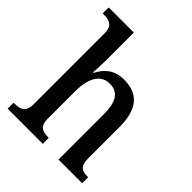

<svg xmlns="http://www.w3.org/2000/svg" viewBox="-209 -890 1020 1020"><g transform="rotate(45 301.5 -380.0)"><path d="M17 0H281V-45H278C237 -45 205 -53 205 -111V-317C205 -411 235 -478 307 -478C374 -478 399 -428 399 -341V0H577V-45H574C532 -45 506 -54 506 -116V-351C506 -488 450 -547 345 -547C276 -547 232 -512 206 -458H201C202 -465 205 -513 205 -551V-760H16V-715H25C61 -715 98 -707 98 -649V-116C98 -54 65 -45 24 -45H17Z"/></g></svg>

Font: Noto Serif Bengali SemiCondensed
Style: Regular
Weight: 400
Width: 4
Designer: Juan Bruce, Universal Thirst, Indian Type Foundry and the Monotype Design Team.
Foundry: Monotype Imaging Inc.
Version: Version 2.003